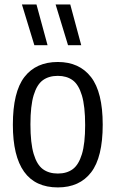

<svg xmlns="http://www.w3.org/2000/svg" viewBox="-20 -828 516 858"><path d="M37.5 -270.5Q37.5 -417 89.2 -484Q141 -551 238.5 -551Q334.5 -551 386.8 -483.5Q439 -416 439 -271Q439 -125 387.2 -57.8Q335.5 9.5 238.5 9.5Q37.5 9.5 37.5 -270.5ZM360.5 -269Q360.5 -353 346 -401.5Q331.5 -450 304.8 -469.5Q278 -489 238.5 -489Q198.5 -489 171.8 -469.8Q145 -450.5 130.5 -402.8Q116 -355 116 -272.5Q116 -188.5 130.5 -140Q145 -91.5 171.8 -72Q198.5 -52.5 238.5 -52.5Q278.5 -52.5 305 -72Q331.5 -91.5 346 -139Q360.5 -186.5 360.5 -269ZM133.5 -626 78 -808H143L192.5 -626ZM284 -626 228.5 -808H294L343 -626Z"/></svg>

Font: Encode Sans Condensed
Style: Regular
Weight: 400
Width: 3
Designer: Multiple Designers
Foundry: Impallari Type
Version: Version 2.000